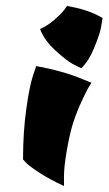

<svg xmlns="http://www.w3.org/2000/svg" viewBox="-20 -590 363 642"><path d="M194 32Q148 11 114 -11Q80 -33 68 -45L57 -57Q57 -148 68 -226Q79 -304 90 -336L101 -369Q191 -353 262 -323L286 -313Q277 -302 257 -260Q237 -218 225 -180.5Q213 -143 203.5 -87.5Q194 -32 194 -2.5Q194 27 194 32ZM252 -362Q240 -367 221.5 -377Q203 -387 165.5 -421Q128 -455 114 -493Q139 -504 161.5 -523.5Q184 -543 194 -556L204 -570Q265 -560 308 -538L323 -530Q321 -517 317.5 -497Q314 -477 295.5 -431.5Q277 -386 252 -362Z"/></svg>

Font: Ceviche One
Style: Regular
Weight: 400
Version: Version 1.002